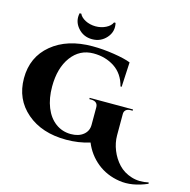

<svg xmlns="http://www.w3.org/2000/svg" viewBox="-153 -1078 1423 1439"><g transform="rotate(15 558.5 -358.0)"><path d="M554 -928H566Q581 -863 537.5 -813.5Q494 -764 427 -764Q359 -764 316 -814Q273 -864 287 -928H300Q306 -914 318.5 -902.5Q331 -891 347.5 -882.5Q364 -874 384.5 -869Q405 -864 427 -864Q470 -864 506 -882Q542 -900 554 -928ZM1115 163 1117 173Q1000 224 899.5 208.5Q799 193 726 134Q653 75 617 -13Q530 14 434 14Q245 14 127.5 -86.5Q10 -187 10 -350Q10 -515 130 -614.5Q250 -714 446 -714Q527 -714 613 -700.5Q699 -687 744 -669L734 -477H725Q701 -571 630.5 -617.5Q560 -664 467 -664Q360 -664 295 -576Q230 -488 230 -344Q230 -253 258 -183Q286 -113 338 -74.5Q390 -36 457 -36Q517 -36 553.5 -65.5Q590 -95 590 -143V-279Q590 -301 577 -313Q564 -325 539 -325H524V-335H860V-325H844Q820 -325 807 -313Q794 -301 795 -279V-117Q795 -59 818 -2Q841 55 881.5 98Q922 141 983.5 160Q1045 179 1115 163Z"/></g></svg>

Font: Cinzel Decorative Black
Style: Regular
Weight: 900
Designer: Natanael Gama
Version: Version 1.001;PS 001.001;hotconv 1.0.56;makeotf.lib2.0.21325